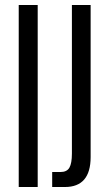

<svg xmlns="http://www.w3.org/2000/svg" viewBox="-20 -749 437 769"><path d="M55 -729H131V0H55ZM189 -60H222Q248 -60 258 -77.5Q268 -95 268 -134V-729H343V-120Q343 0 240 0H189Z"/></svg>

Font: Mona Sans Condensed
Style: Regular
Weight: 400
Width: 3
Designer: Deni Anggara
Foundry: GitHub
Version: Version 2.000